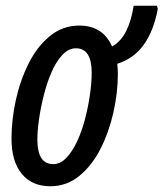

<svg xmlns="http://www.w3.org/2000/svg" viewBox="-20 -638 569 668"><path d="M155 10Q91 10 55.5 -33.5Q20 -77 20 -156Q20 -221 35 -289.5Q50 -358 79.5 -417Q109 -476 153.5 -512.5Q198 -549 256 -549Q338 -549 370 -476Q401 -494 419 -530Q437 -566 445 -618H526L529 -607Q515 -532 481 -483.5Q447 -435 388 -416Q390 -397 390 -381Q390 -315 374.5 -246.5Q359 -178 329.5 -120Q300 -62 256 -26Q212 10 155 10ZM165 -67Q190 -67 211 -89Q232 -111 248.5 -146.5Q265 -182 276 -224.5Q287 -267 293 -309Q299 -351 299 -385Q299 -470 244 -470Q219 -470 197.5 -447.5Q176 -425 160 -388.5Q144 -352 133 -309Q122 -266 116 -225Q110 -184 110 -152Q110 -67 165 -67Z"/></svg>

Font: Noto Sans ExtraCondensed Medium
Style: Italic
Weight: 500
Width: 2
Italic angle: -12°
Designer: Monotype Design Team
Foundry: Monotype Imaging Inc.
Version: Version 2.013; ttfautohint (v1.8.4.7-5d5b)